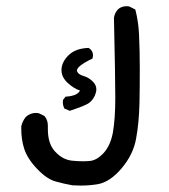

<svg xmlns="http://www.w3.org/2000/svg" viewBox="-20 -407 540 613"><path d="M132.8 -5.4V5.4Q132.8 51.8 155.3 76.2Q179.7 103 210 106Q229 107.9 242.9 107.9Q256.8 107.9 266.6 106.9Q289.1 105 310.8 81.5Q332.5 58.1 340.3 16.6Q348.1 -27.8 348.1 -94.2Q348.1 -160.6 343.8 -350.1Q346.2 -365.7 356 -376.5Q367.2 -387.2 383.8 -387.2Q387.2 -387.2 392.1 -386.7L412.1 -376.5Q421.9 -337.9 423.8 -298.8Q426.3 -248 426.3 -186.8Q426.3 -125.5 425.3 -78.1Q423.8 -13.7 414.3 36.9Q404.8 87.4 368.2 130.4Q331.1 174.3 291.5 181.2Q265.1 185.5 237.3 185.5Q224.6 185.5 210.9 184.6Q183.6 179.7 157.7 172.4Q129.9 165 98.6 132.3Q67.4 99.6 57.1 67.4Q47.9 38.1 47.9 4.4Q47.9 -2.4 47.9 -3.4Q51.3 -20 62.5 -33.7Q76.2 -46.4 94.2 -46.4Q102.1 -46.4 105 -44.9L122.1 -36.6L123 -35.2Q132.8 -23.4 132.8 -5.4ZM184.6 -63Q180.7 -70.8 180.7 -80.1Q180.7 -83 181.2 -87.9L189.5 -98.6H192.9Q220.7 -100.6 231.4 -112.3Q234.4 -115.7 235.4 -118.2Q234.4 -118.2 233.9 -118.7Q217.8 -123 196.8 -141.6Q176.3 -160.2 176.3 -183.1Q176.3 -209 199.7 -231.4Q221.2 -252 260.3 -253.9H263.2Q267.6 -251 269.5 -249Q271.5 -247.1 272.9 -244.6Q276.9 -238.3 276.9 -230.5Q276.9 -227.1 275.4 -220.2Q243.7 -205.1 231.4 -192.9Q225.6 -186.5 225.6 -181.6Q225.6 -180.2 226.6 -178.2Q230.5 -169.4 245.1 -165Q265.1 -159.2 278.3 -144.5Q287.6 -134.3 287.6 -121.6Q287.6 -113.3 283.2 -102.8Q278.8 -92.3 271.2 -84.5Q263.7 -76.7 254.4 -72.8Q236.3 -64 202.6 -53.2L185.5 -60.5Z"/></svg>

Font: Bakudai
Style: Bold
Weight: 700
Version: Version 1.48